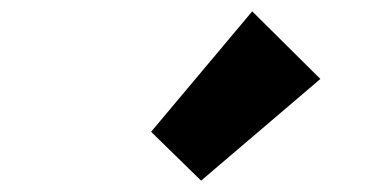

<svg xmlns="http://www.w3.org/2000/svg" viewBox="-20 -973 677 338"><path d="M334 -655 246 -741 335 -847 424 -953 544 -834Z"/></svg>

Font: GenSekiGothic TW H
Style: Regular
Weight: 900
Version: Version 1.501;PS 1;hotconv 16.6.51;makeotf.lib2.5.65220